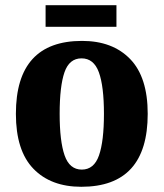

<svg xmlns="http://www.w3.org/2000/svg" viewBox="-20 -707 628 737"><path d="M292 10Q547 10 547 -270Q547 -411 479.5 -480.5Q412 -550 295 -550Q41 -550 41 -270Q41 -129 108 -59.5Q175 10 292 10ZM294 -56Q247 -56 228 -110.5Q209 -165 209 -270Q209 -376 227.5 -429.5Q246 -483 293 -483Q340 -483 359.5 -429.5Q379 -376 379 -270Q379 -165 360 -110.5Q341 -56 294 -56ZM155 -604V-687H427V-604Z"/></svg>

Font: Noto Serif SemiCondensed Extra
Style: Regular
Weight: 800
Width: 4
Designer: Monotype Design Team
Foundry: Monotype Imaging Inc.
Version: Version 1.002